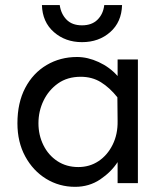

<svg xmlns="http://www.w3.org/2000/svg" viewBox="-20 -723 647 758"><path d="M276.4 14.6Q213.9 14.6 162.1 -17.1Q110.4 -48.8 79.6 -105.5Q48.8 -162.1 48.8 -236.3Q48.8 -317.4 79.6 -376Q110.4 -434.6 164.1 -466.3Q217.8 -498 284.2 -498Q326.2 -498 369.6 -478Q413.1 -458 444.3 -422.9V-488.3H524.4V0H444.3V-83Q418.9 -43.9 375.5 -14.6Q332 14.6 276.4 14.6ZM289.1 -63.5Q334 -63.5 369.1 -86.9Q404.3 -110.4 424.8 -151.9Q445.3 -193.4 444.3 -245.1L443.4 -338.9Q413.1 -377 378.4 -398.4Q343.8 -419.9 298.8 -419.9Q246.1 -419.9 209 -393.6Q171.9 -367.2 151.9 -325.7Q131.8 -284.2 131.8 -236.3Q131.8 -189.5 151.4 -149.9Q170.9 -110.4 206.5 -86.9Q242.2 -63.5 289.1 -63.5ZM303.7 -556.6Q238.3 -556.6 192.9 -596.2Q147.5 -635.7 145.5 -703.1H215.8Q220.7 -668 242.7 -645.5Q264.6 -623 303.7 -623Q342.8 -623 365.2 -645.5Q387.7 -668 391.6 -703.1H461.9Q460 -635.7 415 -596.2Q370.1 -556.6 303.7 -556.6Z"/></svg>

Font: Sen
Style: Regular
Weight: 400
Designer: Kosal Sen, Philatype
Foundry: Philatype
Version: Version 2.000;gftools[0.9.31]